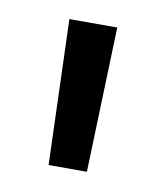

<svg xmlns="http://www.w3.org/2000/svg" viewBox="-43 -699 265 316"><g transform="rotate(10 89.5 -541.0)"><path d="M121.5 -420H57.5L49.5 -662.5H129.5Z"/></g></svg>

Font: Anek Gurmukhi
Style: Regular
Weight: 400
Designer: Sarang Kulkarni (Gurmukhi), Yesha Goshar (Latin)
Foundry: Ek Type
Version: Version 1.003